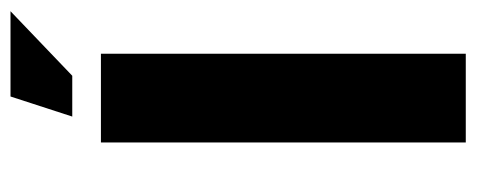

<svg xmlns="http://www.w3.org/2000/svg" viewBox="-280 -592 872 351"><g transform="rotate(-90 155.5 -416.0)"><path d="M71 0V-667H233.3V0ZM118.4 -719.4 155.1 -832.3H311L193 -719.4Z"/></g></svg>

Font: Maven Pro
Style: Regular
Weight: 400
Designer: Joe Prince
Foundry: Joe Prince
Version: Version 2.103